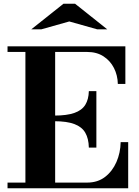

<svg xmlns="http://www.w3.org/2000/svg" viewBox="-20 -1000 736 1020"><path d="M20 0V-30H443Q499 -30 538 -60Q577 -90 598.5 -139Q620 -188 621 -245H661V0ZM115 -15V-754H273V-15ZM452 -216Q451 -264 433 -295Q415 -326 375 -341Q335 -356 269 -356V-386Q335 -386 375 -400Q415 -414 433 -443Q451 -472 452 -516H492V-216ZM606 -554Q605 -600 585.5 -638.5Q566 -677 530 -700.5Q494 -724 443 -724H20V-754H646V-554ZM146 -844 317 -980H379L550 -844H497L348 -886L199 -844Z"/></svg>

Font: Libre Bodoni
Style: Bold
Weight: 700
Designer: Pablo Impallari, Rodrigo Fuenzalida
Foundry: Impallari Type
Version: Version 2.005;gftools[0.9.23]